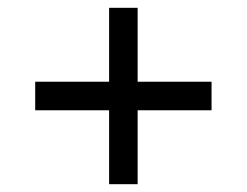

<svg xmlns="http://www.w3.org/2000/svg" viewBox="-20 -568 632 491"><path d="M259 -286H70V-359H259V-548H332V-359H521V-286H332V-97H259Z"/></svg>

Font: lgurmukhi85
Style: Book
Weight: 400
Designer: Jelle Bosma - Monotype Design Team
Foundry: Monotype Imaging Inc.
Version: Version 2.003